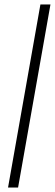

<svg xmlns="http://www.w3.org/2000/svg" viewBox="-20 -740 246 860"><path d="M16 100 161 -720H206L61 100Z"/></svg>

Font: DM Sans 16pt ExtraLight
Style: Italic
Weight: 250
Italic angle: -10°
Version: Version 4.004;gftools[0.9.30]